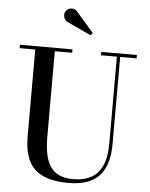

<svg xmlns="http://www.w3.org/2000/svg" viewBox="-64 -1035 857 1100"><g transform="rotate(5 365.0 -484.5)"><path d="M698.5 -750V-730.5H604V-230Q604 -106.5 547.5 -46Q491 14.5 371.5 14.5Q238.5 14.5 177 -43Q115.5 -100.5 115.5 -230V-730.5H26V-750H328V-730.5H228V-240Q228 -190.5 235 -148.5Q242 -106.5 260 -75.5Q278 -44.5 311 -27Q344 -9.5 396.5 -9.5Q456.5 -9.5 498.5 -32Q540.5 -54.5 562.8 -103Q585 -151.5 585 -230V-730.5H493.5V-750ZM424 -839.5 291 -901.5Q278.5 -906.5 271.2 -917Q264 -927.5 263.5 -940.5Q263 -953.5 269 -963.5Q275 -973.5 287.2 -979Q299.5 -984.5 313.5 -981.8Q327.5 -979 338.5 -965L435.5 -853Z"/></g></svg>

Font: Bodoni Moda 11pt Medium
Style: Regular
Weight: 500
Designer: Owen Earl
Foundry: indestructible type
Version: Version 2.004